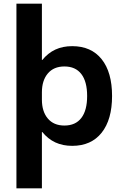

<svg xmlns="http://www.w3.org/2000/svg" viewBox="-20 -780 662 1040"><path d="M69 -760H207V-455H209Q240 -493 280 -511.5Q320 -530 371 -530Q474 -530 530.5 -459.5Q587 -389 587 -260Q587 -132 530.5 -61Q474 10 371 10Q320 10 280 -8.5Q240 -27 209 -65H207V240H69ZM329 -100Q389 -100 420.5 -141Q452 -182 452 -260Q452 -338 420.5 -379Q389 -420 329 -420Q271 -420 239 -382Q207 -344 207 -280V-240Q207 -176 239 -138Q271 -100 329 -100Z"/></svg>

Font: Enso
Style: Bold
Weight: 700
Designer: Coji Morishita
Foundry: UNDERFOREST DESIGN
Version: Version 1.000